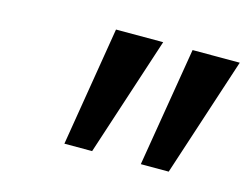

<svg xmlns="http://www.w3.org/2000/svg" viewBox="-56 -925 624 480"><g transform="rotate(15 256.0 -685.5)"><path d="M191.9 -839.8H314L212.9 -530.8H141.1ZM390.1 -839.8H512.2L411.1 -530.8H338.9Z"/></g></svg>

Font: Sinkin Sans 500 Medium Italic
Style: Regular
Weight: 500
Italic angle: -112°
Designer: Keith Bates
Foundry: K-Type
Version: Sinkin Sans (version 1.0)  by Keith Bates   •   © 2014   www